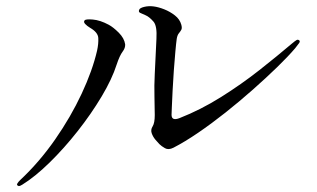

<svg xmlns="http://www.w3.org/2000/svg" viewBox="-20 -637 1040 629"><path d="M390 -492Q391 -480 381.5 -467.5Q372 -455 362 -425Q347 -378 313 -321Q279 -264 234.5 -207.5Q190 -151 142.5 -104.5Q95 -58 53 -32Q45 -27 41.5 -27.5Q38 -28 36 -31Q34 -35 46 -47Q109 -106 160.5 -180Q212 -254 247.5 -330Q283 -406 298 -471Q303 -494 302 -512.5Q301 -531 275 -546Q265 -552 259 -558.5Q253 -565 257 -570Q260 -575 284 -573Q308 -571 336 -556Q351 -548 369 -530Q387 -512 390 -492ZM960 -505Q964 -502 960 -496Q956 -490 947 -479Q924 -452 888 -417Q852 -382 808.5 -343.5Q765 -305 719 -268.5Q673 -232 629 -202Q585 -172 548 -153Q532 -145 520.5 -151.5Q509 -158 502 -165Q497 -170 489 -179.5Q481 -189 477 -200.5Q473 -212 480 -223Q487 -234 487 -260Q487 -286 486 -321Q485 -356 487 -395Q490 -467 492.5 -509.5Q495 -552 483 -566Q469 -582 457 -587Q445 -592 439 -595Q433 -598 436 -605Q438 -611 452.5 -614.5Q467 -618 483 -616Q499 -614 518 -606.5Q537 -599 553 -586.5Q569 -574 574 -556Q577 -545 574 -539.5Q571 -534 566 -528Q561 -522 559 -510Q557 -496 554.5 -468Q552 -440 549.5 -406.5Q547 -373 545.5 -341Q544 -309 543 -287Q542 -265 542 -261Q542 -240 568 -250Q637 -277 704 -319Q771 -361 830 -407.5Q889 -454 936 -494Q948 -504 952 -506Q956 -508 960 -505Z"/></svg>

Font: Shippori Mincho TTF
Style: Regular
Weight: 400
Version: Version 2.100